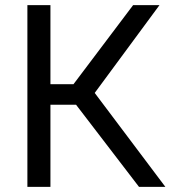

<svg xmlns="http://www.w3.org/2000/svg" viewBox="-20 -730 666 750"><path d="M177 -401H267L500 -710H603L350 -367L626 0H523L277 -321H177V0H87V-710H177Z"/></svg>

Font: Boldmen Medium
Style: Regular
Weight: 400
Designer: Matt McInerney, Pablo Impallari, Rodrigo Fuenzalida
Foundry: LIVING CONCEPT
Version: Version 1.000